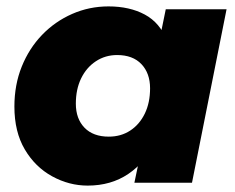

<svg xmlns="http://www.w3.org/2000/svg" viewBox="-20 -571 735 600"><path d="M254 9Q196 9 143 -20Q90 -49 57.5 -104Q25 -159 25 -238Q25 -306 48 -363Q71 -420 111.5 -462Q152 -504 205.5 -527.5Q259 -551 319 -551Q385 -551 432.5 -525.5Q480 -500 502 -443.5Q524 -387 512 -291Q503 -200 469 -132Q435 -64 381 -27.5Q327 9 254 9ZM320 -144Q358 -144 387 -163Q416 -182 432.5 -216Q449 -250 449 -295Q449 -342 422 -370.5Q395 -399 346 -399Q309 -399 279.5 -379.5Q250 -360 233.5 -326Q217 -292 217 -247Q217 -200 244 -172Q271 -144 320 -144ZM400 0 419 -91 455 -270 479 -449 498 -542H688L580 0Z"/></svg>

Font: Montserrat Thin ExtraBold
Style: Italic
Weight: 800
Italic angle: -11.3°
Version: Version 9.000